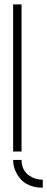

<svg xmlns="http://www.w3.org/2000/svg" viewBox="-20 -704 219 892"><path d="M178.7 168Q89.8 168 54.7 96.7Q41 69.3 41 39.1H80.1Q80.1 95.7 129.9 120.1Q152.3 130.9 178.7 130.9ZM41 0V-683.6H80.1V0Z"/></svg>

Font: Post No Bills Jaffna Light
Style: Regular
Weight: 300
Designer: Kosala Senevirathne, Siva Puranthara, Lasantha Premarathna, Tharique Azeez
Foundry: Mooniak
Version: Version 1.220 ; ttfautohint (v1.6)